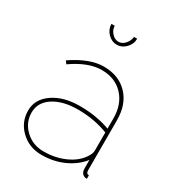

<svg xmlns="http://www.w3.org/2000/svg" viewBox="-177 -839 878 957"><g transform="rotate(30 262.0 -360.0)"><path d="M313 -730H331Q331 -699 308.5 -676Q286 -653 257 -653Q228 -653 205.5 -676Q183 -699 183 -730H202Q202 -707 219 -688.5Q236 -670 257 -670Q277 -670 293.5 -687.5Q310 -705 313 -730ZM39 -149Q39 -214 99 -255.5Q159 -297 253 -297Q348 -297 427 -268V-327Q427 -408 380.5 -457.5Q334 -507 257 -507Q180 -507 89 -443L77 -459Q177 -527 257 -527Q344 -527 395.5 -473Q447 -419 447 -327V-40Q447 -20 463 -20V0Q452 0 449 -2Q427 -10 427 -40V-88Q391 -42 333 -16Q275 10 207 10Q136 10 87.5 -36Q39 -82 39 -149ZM412 -102Q427 -123 427 -143V-246Q347 -277 253 -277Q166 -277 112.5 -242Q59 -207 59 -149Q59 -91 102 -50.5Q145 -10 207 -10Q274 -10 329.5 -35Q385 -60 412 -102Z"/></g></svg>

Font: Raleway-v4020 Thin
Style: Regular
Weight: 250
Designer: Matt McInerney, Pablo Impallari, Rodrigo Fuenzalida
Foundry: Matt McInerney, Pablo Impallari, Rodrigo Fuenzalida
Version: Version 4.020;PS 004.020;hotconv 1.0.88;makeotf.lib2.5.64775